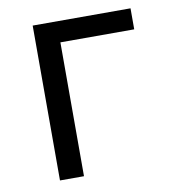

<svg xmlns="http://www.w3.org/2000/svg" viewBox="-65 -573 564 630"><g transform="rotate(-10 217.5 -258.0)"><path d="M85 0V-516H411V-446H165V0Z"/></g></svg>

Font: IBM Plex Sans Var
Style: Regular
Weight: 400
Designer: Mike Abbink, Paul van der Laan, Pieter van Rosmalen
Foundry: Bold Monday
Version: Version 3.000